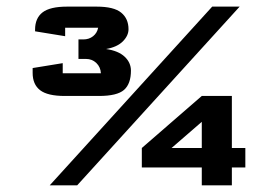

<svg xmlns="http://www.w3.org/2000/svg" viewBox="-20 -557 836 577"><path d="M717.3 -112.3V-53.7H676.8V0H586.4V-53.7H406.2V-112.3L586.4 -268.6H676.8V-112.3ZM586.4 -112.3V-190.9L495.6 -112.3ZM298.8 -409.7Q335.9 -404.3 354.7 -386.5Q373.5 -368.7 373.5 -344.7Q373.5 -305.2 352.8 -286.9Q332 -268.6 277.3 -268.6H174.8Q123 -268.6 100.6 -285.9Q78.1 -303.2 78.1 -337.9V-352.5L168.5 -367.2V-336.9H283.2Q282.2 -355.5 269.5 -367.7Q256.8 -379.9 238.3 -379.9H215.8V-438.5H230.5Q247.6 -438.5 259.8 -448.2Q272 -458 274.9 -473.6H175.8V-448.2L85.4 -462.9V-467.8Q85.4 -502.4 107.9 -519.8Q130.4 -537.1 181.6 -537.1H270.5Q322.3 -537.1 344.2 -519Q366.2 -501 366.2 -469.2Q366.2 -449.7 349.1 -432.6Q332 -415.5 298.8 -409.7ZM617.7 -537.1H700.2L211.9 0H129.4Z"/></svg>

Font: Squarish Sans CT
Style: RegularSC
Weight: 400
Version: Version 0.9